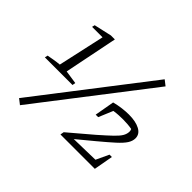

<svg xmlns="http://www.w3.org/2000/svg" viewBox="-157 -842 1090 1090"><g transform="rotate(45 388.0 -297.5)"><path d="M28 -247 32 -265Q54 -269 74 -272.5Q94 -276 117 -278L179 -559H95L99 -576L205 -600H237L172 -278L253 -266L250 -247ZM120 45 88 20 597 -640 629 -615ZM400 0 404 -22 544 -141Q593 -184 619.5 -209.5Q646 -235 656 -253Q666 -271 666 -289Q666 -299 662 -306Q646 -309 628 -310.5Q610 -312 591 -312Q574 -312 556 -311Q538 -310 518 -307L482 -221H462L483 -340Q514 -348 542.5 -351.5Q571 -355 595 -355Q651 -355 684 -337Q717 -319 717 -286Q717 -264 703 -242Q689 -220 656.5 -190.5Q624 -161 570 -116L472 -35L642 -39L678 -116H697L676 0ZM645 -324 650 -320Q648 -322 645 -324Z"/></g></svg>

Font: Piazzolla SC Light
Style: Italic
Weight: 300
Italic angle: -11.3°
Designer: Juan Pablo del Peral
Foundry: Huerta Tipografica
Version: Version 1.330